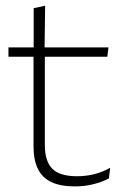

<svg xmlns="http://www.w3.org/2000/svg" viewBox="-20 -641 436 670"><path d="M242 9.5Q190.5 9.5 158.8 -5.8Q127 -21 112 -52.2Q97 -83.5 97 -130.5V-459H136.5V-134.5Q136.5 -79 162.2 -52.5Q188 -26 249 -26Q279.5 -26 308.8 -33.2Q338 -40.5 364.5 -55.5L360 -18.5Q337 -6 305.8 1.8Q274.5 9.5 242 9.5ZM354.5 -443H9.5V-475.5H358.5ZM135.5 -469.5H97.5V-612.5L137.5 -621Z"/></svg>

Font: Anek Malayalam ExtraLight
Style: Regular
Weight: 250
Version: Version 1.003